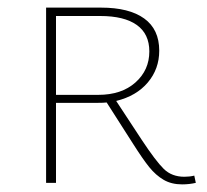

<svg xmlns="http://www.w3.org/2000/svg" viewBox="-20 -480 544 504"><path d="M494 0Q477 4 458 4Q430 4 409.5 -8Q389 -20 372 -41Q355 -62 329 -103L260 -211Q252 -210 235 -210H127V0H101V-460H245Q319 -460 358.5 -431.5Q398 -403 398 -347Q398 -299 368 -263.5Q338 -228 285 -215L352 -113Q389 -57 410 -36.5Q431 -16 464 -16Q478 -16 490 -19ZM238 -231Q299 -231 335.5 -263.5Q372 -296 372 -345Q372 -391 339 -414.5Q306 -438 243 -438H127V-231Z"/></svg>

Font: Ysabeau SC Extralight
Style: Regular
Weight: 200
Designer: Christian Thalmann (Catharsis Fonts)
Version: Version 0.003